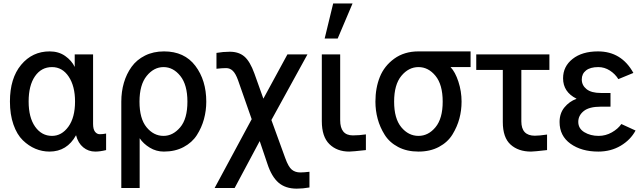

<svg xmlns="http://www.w3.org/2000/svg" viewBox="-20 -869 3760 1123"><path d="M38.1 -275.4Q38.1 -411.1 103.5 -489.7Q168.9 -568.4 270.5 -568.4Q323.2 -568.4 361.3 -541.5Q399.4 -514.6 417 -477.5V-550.8H524.4V-144.5Q524.4 -113.3 535.6 -98.6Q546.9 -84 563.5 -84Q581.1 -84 600.6 -87.9V8.8Q565.4 17.6 537.1 17.6Q497.1 17.6 466.8 -7.3Q436.5 -32.2 424.8 -78.1Q372.1 17.6 269.5 17.6Q226.6 17.6 187 1Q147.5 -15.6 113.3 -48.8Q79.1 -82 58.6 -140.6Q38.1 -199.2 38.1 -275.4ZM147.5 -275.4Q147.5 -181.6 185.5 -127.9Q223.6 -74.2 284.2 -74.2Q340.8 -74.2 379.9 -127.9Q418.9 -181.6 418.9 -275.4Q418.9 -365.2 381.8 -420.9Q344.7 -476.6 284.2 -476.6Q221.7 -476.6 184.6 -422.9Q147.5 -369.1 147.5 -275.4Z M936.5 -74.2Q991.2 -74.2 1033.7 -124Q1076.2 -173.8 1076.2 -274.4Q1076.2 -373 1034.7 -424.8Q993.2 -476.6 936.5 -476.6Q879.9 -476.6 837.9 -424.8Q795.9 -373 795.9 -274.4Q795.9 -174.8 837.4 -124.5Q878.9 -74.2 936.5 -74.2ZM689.5 230.5V-274.4Q689.5 -333 704.6 -384.8Q719.7 -436.5 749.5 -478Q779.3 -519.5 828.1 -543.9Q877 -568.4 939.5 -568.4Q1058.6 -568.4 1122.6 -483.9Q1186.5 -399.4 1186.5 -274.4Q1186.5 -221.7 1172.9 -171.9Q1159.2 -122.1 1131.3 -78.6Q1103.5 -35.2 1053.7 -8.8Q1003.9 17.6 938.5 17.6Q893.6 17.6 856 -5.4Q818.4 -28.3 796.9 -60.5V230.5Z M1246.1 -466.8V-559.6Q1285.2 -566.4 1324.2 -566.4Q1377 -566.4 1409.7 -538.1Q1442.4 -509.8 1467.8 -439.5L1520.5 -292L1661.1 -550.8H1778.3L1567.4 -167L1648.4 55.7Q1667 107.4 1687 123.5Q1707 139.6 1736.3 139.6Q1756.8 139.6 1790 135.7V227.5Q1751 234.4 1715.8 234.4Q1649.4 234.4 1608.9 199.2Q1568.4 164.1 1543.9 88.9L1499 -43.9L1352.5 230.5H1235.4L1452.1 -171.9L1372.1 -400.4Q1358.4 -438.5 1341.8 -454.6Q1325.2 -470.7 1302.7 -470.7Q1279.3 -470.7 1246.1 -466.8Z M1862.3 -160.2V-550.8H1969.7V-166Q1969.7 -77.1 2043.9 -77.1Q2081.1 -77.1 2120.1 -83V8.8Q2041 17.6 2022.5 17.6Q1951.2 17.6 1906.7 -25.9Q1862.3 -69.3 1862.3 -160.2ZM1878.9 -643.6 1928.7 -848.6H2042L1955.1 -643.6Z M2175.8 -274.4Q2175.8 -354.5 2201.7 -418.9Q2227.5 -483.4 2286.1 -525.9Q2344.7 -568.4 2427.7 -568.4H2732.4V-476.6H2615.2Q2642.6 -448.2 2661.1 -391.6Q2679.7 -335 2679.7 -274.4Q2679.7 -223.6 2667 -175.8Q2654.3 -127.9 2626.5 -82.5Q2598.6 -37.1 2547.4 -9.8Q2496.1 17.6 2427.7 17.6Q2359.4 17.6 2308.6 -9.3Q2257.8 -36.1 2230 -80.6Q2202.1 -125 2189 -173.8Q2175.8 -222.7 2175.8 -274.4ZM2285.2 -274.4Q2285.2 -175.8 2327.1 -125Q2369.1 -74.2 2427.7 -74.2Q2485.4 -74.2 2527.3 -125Q2569.3 -175.8 2569.3 -274.4Q2569.3 -374 2527.3 -425.3Q2485.4 -476.6 2427.7 -476.6Q2370.1 -476.6 2327.6 -425.3Q2285.2 -374 2285.2 -274.4Z M2765.6 -460V-550.8H3193.4V-460H3029.3V-159.2Q3029.3 -75.2 3108.4 -75.2Q3133.8 -75.2 3179.7 -82V8.8Q3103.5 17.6 3085.9 17.6Q3011.7 17.6 2966.3 -23.4Q2920.9 -64.5 2920.9 -155.3V-460Z M3252.9 -155.3Q3252.9 -206.1 3281.2 -240.7Q3309.6 -275.4 3351.6 -291V-292Q3273.4 -331.1 3273.4 -411.1Q3273.4 -480.5 3329.1 -524.4Q3384.8 -568.4 3477.5 -568.4Q3615.2 -568.4 3684.6 -442.4L3596.7 -406.2Q3578.1 -436.5 3546.9 -456.5Q3515.6 -476.6 3479.5 -476.6Q3432.6 -476.6 3407.7 -457Q3382.8 -437.5 3382.8 -404.3Q3382.8 -370.1 3410.6 -347.7Q3438.5 -325.2 3494.1 -325.2H3550.8V-245.1H3494.1Q3425.8 -245.1 3394 -219.2Q3362.3 -193.4 3362.3 -156.2Q3362.3 -117.2 3397.9 -95.7Q3433.6 -74.2 3481.4 -74.2Q3522.5 -74.2 3558.6 -94.7Q3594.7 -115.2 3614.3 -143.6L3697.3 -105.5Q3668 -50.8 3610.4 -16.6Q3552.7 17.6 3479.5 17.6Q3380.9 17.6 3316.9 -28.3Q3252.9 -74.2 3252.9 -155.3Z"/></svg>

Font: Gothic A1 SemiBold
Style: Regular
Weight: 600
Version: Version 2.50